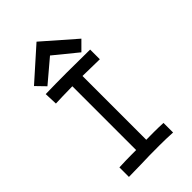

<svg xmlns="http://www.w3.org/2000/svg" viewBox="-260 -954 1039 1039"><g transform="rotate(-45 259.0 -434.5)"><path d="M239.7 -869.6 422.9 -709.5 370.6 -657.2 238.3 -765.1 110.8 -657.2 60.1 -709.5ZM74.2 -633.8Q150.4 -635.7 236.8 -635.7Q294.9 -635.7 414.6 -634.3V-560.1Q382.8 -560.1 344.5 -561.3Q306.2 -562.5 284.2 -562.5V-74.2Q294.9 -74.2 313.2 -74.5Q331.5 -74.7 344.2 -74.7Q380.9 -74.7 414.6 -72.8V0.5Q364.7 -2.4 312 -2.4Q301.3 -2.4 276.4 -2.2Q251.5 -2 236.3 -2Q223.1 -2 170.9 -0.2Q118.7 1.5 75.7 1.5V-71.3Q127.4 -73.7 169.4 -73.7H206.1V-562Q112.3 -560.5 77.1 -558.6Z"/></g></svg>

Font: Fantasque Sans Mono
Style: Regular
Weight: 400
Monospace: yes
Designer: Jany Belluz
Version: Version 1.8.0 ; ttfautohint (v1.8.2)